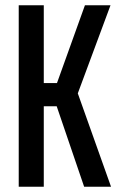

<svg xmlns="http://www.w3.org/2000/svg" viewBox="-20 -708 450 728"><path d="M51 0V-688H146V-393H196L302 -688H399L275 -354L401 0H299L195 -305H146V0Z"/></svg>

Font: Saira ExtraCondensed SemiBold
Style: Regular
Weight: 600
Width: 2
Designer: Hector Gatti with collaboration of the Omnibus-Type team
Foundry: Omnibus-Type
Version: Version 1.101